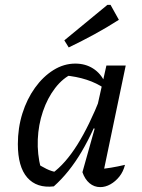

<svg xmlns="http://www.w3.org/2000/svg" viewBox="-20 -758 580 785"><path d="M200 4Q130 12 91.5 -32Q53 -76 53 -169Q53 -235 71.5 -294Q90 -353 123 -399Q156 -445 198.5 -471.5Q241 -498 288 -498Q329 -498 360.5 -478Q392 -458 409 -421L408 -396Q343 -441 242 -450L277 -457Q237 -439 205.5 -398Q174 -357 155.5 -302.5Q137 -248 134.5 -188Q132 -128 147 -70L127 -92Q149 -78 170 -67.5Q191 -57 216 -53L193 -49Q247 -88 296 -166Q345 -244 392 -363L410 -347Q364 -223 313.5 -137.5Q263 -52 200 4ZM397 -26 380 -66Q407 -68 434 -72.5Q461 -77 491 -84Q484 -56 468 -36Q452 -16 431.5 -4.5Q411 7 390 7Q365 7 346 -9Q327 -25 317 -54L367 -232L358 -235L415 -490H494ZM261 -564 243 -593 419 -738H432L466 -677Q416 -645 365.5 -617.5Q315 -590 261 -564Z"/></svg>

Font: Piazzolla Thin Medium
Style: Italic
Weight: 500
Italic angle: -11.3°
Version: Version 2.005